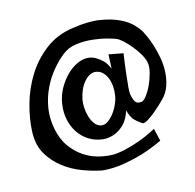

<svg xmlns="http://www.w3.org/2000/svg" viewBox="-98 -796 872 860"><g transform="rotate(-15 337.5 -365.5)"><path d="M434.6 -533.2 501 -520.5Q492.2 -460 488.3 -423.3Q484.4 -386.7 482.4 -367.2Q480.5 -343.8 482.4 -334Q486.3 -312.5 493.7 -299.8Q501 -287.1 522.5 -289.1Q532.2 -290 546.4 -308.1Q560.5 -326.2 572.3 -351.6Q584 -377 591.3 -404.8Q598.6 -432.6 594.7 -452.1Q590.8 -472.7 577.1 -495.1Q563.5 -517.6 546.9 -537.6Q530.3 -557.6 514.2 -571.8Q498 -585.9 489.3 -589.8Q480.5 -593.8 451.2 -602.1Q421.9 -610.4 384.3 -614.7Q346.7 -619.1 307.6 -614.3Q268.6 -609.4 240.2 -585.9Q211.9 -563.5 185.1 -530.8Q158.2 -498 139.2 -458Q120.1 -418 112.3 -371.6Q104.5 -325.2 114.3 -274.4Q124 -223.6 148.9 -189Q173.8 -154.3 206.1 -132.8Q238.3 -111.3 273.9 -102.5Q309.6 -93.8 341.8 -93.8Q367.2 -94.7 399.4 -102.5Q426.8 -108.4 463.9 -121.6Q501 -134.8 544.9 -158.2L558.6 -99.6Q491.2 -68.4 438 -55.2Q384.8 -42 347.7 -38.1Q304.7 -34.2 272.5 -38.1Q232.4 -45.9 186.5 -63Q140.6 -80.1 102.1 -109.4Q63.5 -138.7 38.1 -181.2Q12.7 -223.6 14.6 -284.2Q16.6 -343.8 35.2 -410.6Q53.7 -477.5 89.8 -535.6Q126 -593.8 180.7 -635.7Q235.4 -677.7 310.5 -688.5Q385.7 -700.2 438.5 -691.4Q491.2 -682.6 526.4 -665.5Q561.5 -648.4 581.1 -627.9Q600.6 -607.4 608.4 -594.7Q613.3 -585.9 622.6 -565.9Q631.8 -545.9 640.6 -518.1Q649.4 -490.2 655.3 -458Q661.1 -425.8 659.7 -393.1Q658.2 -360.4 647.9 -329.6Q637.7 -298.8 614.3 -275.4Q587.9 -249 565.4 -230.5Q545.9 -213.9 527.3 -202.6Q508.8 -191.4 501 -196.3Q480.5 -210.9 471.7 -219.7Q466.8 -224.6 462.9 -229.5Q460 -234.4 457 -240.2Q455.1 -245.1 451.7 -252.4Q448.2 -259.8 446.3 -270.5Q432.6 -228.5 410.6 -208Q388.7 -187.5 367.2 -179.7Q341.8 -169.9 314.5 -171.9Q278.3 -175.8 250 -193.4Q221.7 -210.9 203.6 -238.3Q185.5 -265.6 178.2 -299.8Q170.9 -334 176.8 -372.1Q182.6 -410.2 200.2 -441.4Q217.8 -472.7 240.7 -495.6Q263.7 -518.6 289.6 -530.8Q315.4 -543 338.9 -542Q356.4 -541 374 -532.2Q388.7 -524.4 404.3 -509.8Q419.9 -495.1 431.6 -467.8ZM319.3 -234.4Q335.9 -230.5 352.1 -241.7Q368.2 -252.9 381.8 -271Q395.5 -289.1 404.8 -311Q414.1 -333 416 -350.6Q418.9 -368.2 417.5 -388.7Q416 -409.2 409.2 -427.2Q402.3 -445.3 389.2 -458Q376 -470.7 355.5 -472.7Q329.1 -473.6 304.2 -444.8Q279.3 -416 269.5 -367.2Q266.6 -353.5 267.6 -332Q268.6 -310.5 274.4 -290Q280.3 -269.5 291.5 -253.9Q302.7 -238.3 319.3 -234.4Z"/></g></svg>

Font: Lakki Reddy
Style: Regular
Weight: 400
Designer: Appaji Ambarisha Darbha
Version: Version 1.0.4; ttfautohint (v1.2.42-39fb)